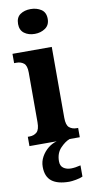

<svg xmlns="http://www.w3.org/2000/svg" viewBox="-108 -813 538 1097"><g transform="rotate(-10 160.5 -265.0)"><path d="M154 -626Q118 -626 93.5 -644Q69 -662 69 -698Q69 -736 93.5 -753Q118 -770 154 -770Q189 -770 215 -753Q241 -736 241 -698Q241 -662 215 -644Q189 -626 154 -626ZM12 0V-54H22Q47 -54 64 -68.5Q81 -83 81 -126V-415Q81 -455 64 -468.5Q47 -482 23 -482H8V-536H236V-125Q236 -82 253 -68Q270 -54 295 -54H304V0ZM202 240Q134 240 100 213.5Q66 187 66 130Q66 99 81 72Q96 45 119.5 26Q143 7 170 0H245Q218 10 190.5 39Q163 68 163 115Q163 142 180.5 154.5Q198 167 224 167Q236 167 250 165Q264 163 280 159V224Q266 231 240.5 235.5Q215 240 202 240Z"/></g></svg>

Font: Noto Serif Bengali Condensed ExtraBold
Style: Regular
Weight: 800
Width: 3
Designer: Juan Bruce, Universal Thirst, Indian Type Foundry and the Monotype Design Team.
Foundry: Monotype Imaging Inc.
Version: Version 2.003; ttfautohint (v1.8.4.7-5d5b)